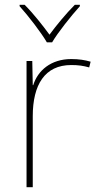

<svg xmlns="http://www.w3.org/2000/svg" viewBox="-20 -783 415 803"><path d="M176 -606H198C222 -647 277 -716 314 -757V-763H293C256 -726 215 -676 187 -638C159 -676 120 -726 83 -763H62V-757C99 -716 152 -647 176 -606ZM278 -536C193 -536 138 -488 119 -427H117L115 -528H91V0H117V-297C117 -428 167 -511 278 -511C308 -511 328 -508 353 -501L359 -525C335 -532 310 -536 278 -536Z"/></svg>

Font: Noto Sans Gurmukhi UI Thin
Style: Regular
Weight: 100
Designer: Jelle Bosma - Monotype Design Team
Foundry: Monotype Imaging Inc.
Version: Version 2.004